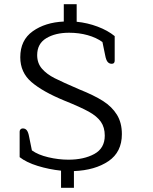

<svg xmlns="http://www.w3.org/2000/svg" viewBox="-20 -798 725 909"><path d="M269 10Q212 4 158.5 -12.5Q105 -29 73 -54V-175Q73 -181 77 -185.5Q81 -190 88 -190Q100 -190 107 -181Q114 -172 118 -150L131 -86Q160 -65 208.5 -53.5Q257 -42 304 -42Q377 -42 426.5 -69Q476 -96 476 -156Q476 -195 457.5 -221.5Q439 -248 400 -269.5Q361 -291 284 -322Q182 -364 129 -409.5Q76 -455 76 -527Q76 -608 135 -650Q194 -692 282 -696V-778H343V-695Q394 -690 442 -672Q490 -654 523 -627V-511Q523 -496 509 -496Q497 -496 489.5 -505Q482 -514 478 -536L465 -599Q436 -620 395 -631.5Q354 -643 307 -643Q242 -643 199 -617Q156 -591 156 -537Q156 -499 178.5 -473Q201 -447 238.5 -428Q276 -409 355 -375Q425 -347 467.5 -320Q510 -293 533.5 -255Q557 -217 557 -163Q557 -78 493.5 -35Q430 8 330 12V91H269Z"/></svg>

Font: Maitree
Style: Regular
Weight: 400
Designer: CadsonDemak Team
Foundry: CadsonDemak
Version: Version 1.000